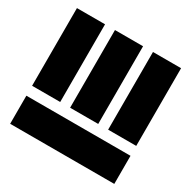

<svg xmlns="http://www.w3.org/2000/svg" viewBox="-156 -853 1002 1006"><g transform="rotate(30 345.0 -350.0)"><path d="M200 -700V-230H30V-700ZM490 -230V-700H660V-230ZM430 -700V-230H260V-700ZM30 0V-170H660V0Z"/></g></svg>

Font: Promplate
Style: Bold
Weight: 400
Designer: Evgeny Tarasenko
Foundry: Evgeny Tarasenko
Version: Version 1.000